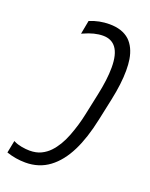

<svg xmlns="http://www.w3.org/2000/svg" viewBox="-167 -708 613 785"><g transform="rotate(20 140.0 -315.5)"><path d="M41.5 9.8Q-0.5 9.8 -41 -3.9L-30.3 -58.1Q-29.3 -57.1 -28.6 -56.6Q-27.8 -56.2 -26.4 -55.7Q-12.7 -48.8 6.3 -45.4Q25.4 -42 41 -42Q69.8 -42 90.8 -52.2Q111.8 -62.5 127 -78.6Q156.7 -109.9 176 -159.9Q195.3 -210 205.6 -259.8L225.6 -354Q232.9 -387.7 236.8 -418.7Q240.7 -449.7 240.7 -476.1Q240.7 -533.2 220.2 -560.5Q200.7 -586.4 164.1 -586.4Q126.5 -586.4 82 -565.9Q80.1 -565.4 78.9 -564.7Q77.6 -564 75.7 -563L86.9 -622.6Q127.9 -639.6 172.4 -639.6Q228 -639.6 259.8 -610.8Q289.1 -583 297.4 -532.7Q300.8 -511.7 300.8 -484.4Q300.8 -427.7 284.7 -352.5L264.6 -258.3Q246.6 -172.9 217.8 -115.2Q188 -55.2 144.5 -22.9Q100.6 9.8 41.5 9.8Z"/></g></svg>

Font: Open Sans Condensed Light
Style: Italic
Weight: 300
Width: 3
Italic angle: -12°
Designer: Monotype Design Team
Foundry: Monotype Imaging Inc.
Version: Version 3.000; ttfautohint (v1.8.4)